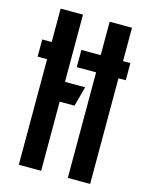

<svg xmlns="http://www.w3.org/2000/svg" viewBox="-120 -875 735 950"><g transform="rotate(15 248.0 -400.0)"><path d="M70.5 0V-541H22V-629H70.5V-800H185V-455.5H288.5L261 -354H185V0ZM321.5 0V-541H222.5V-629H321.5V-800H436V-629H473.5V-541H436V0Z"/></g></svg>

Font: Big Shoulders Stencil Text
Style: Bold
Weight: 700
Designer: Patric King
Foundry: XO Type Co
Version: Version 1.000